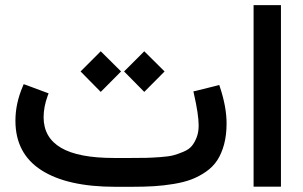

<svg xmlns="http://www.w3.org/2000/svg" viewBox="-20 -718 1164 738"><path d="M486.1 0H423.2Q238.3 0 138.8 -64Q39.3 -128 39.3 -253.9Q39.3 -320.4 67.5 -385.9L71 -394.5L80.1 -391.4L157.2 -362.7L166.8 -359.2L163.2 -349.6Q147.6 -307.3 147.6 -266.5Q148.1 -188.9 214.6 -149.9Q281.1 -110.8 418.1 -110.8H482.6Q521.4 -110.8 542.3 -111.3Q563.2 -111.8 595.7 -114.1Q628.2 -116.4 645.6 -120.9Q663 -125.4 684.6 -134.5Q706.3 -143.6 717.1 -156.7Q728 -169.8 735.8 -189.7Q743.6 -209.6 743.6 -235.8Q743.6 -277.6 725.4 -357.2L723.4 -366.8L733 -368.8L813.6 -388.9L822.7 -391.4L825.7 -382.4Q850.9 -306.8 850.9 -243.3Q850.9 -198.5 841.3 -163Q831.7 -127.5 815.1 -102Q798.5 -76.6 772 -58.2Q745.6 -39.8 716.6 -28.7Q687.7 -17.6 648.4 -11.1Q609.1 -4.5 571.5 -2.3Q534 0 486.1 0ZM460.5 -446.9 531 -517.4 534.5 -520.9 538 -517.4 609.1 -446.9 612.6 -443.3 609.1 -439.8 538 -368.3 534.5 -364.7 531 -368.3 460.5 -439.8 456.9 -443.3ZM293.2 -446.9 363.7 -517.4 367.3 -520.9 370.8 -517.4 441.8 -446.9 445.3 -443.3 441.8 -439.8 370.8 -368.3 367.3 -364.7 363.7 -368.3 293.2 -439.8 289.7 -443.3Z M964.7 -698.2H1049.9H1059.9V-688.2V-10.6V-0.5H1049.9H964.7H954.7V-10.6V-688.2V-698.2Z"/></svg>

Font: Vazir FD Medium
Style: Regular
Weight: 500
Foundry: DejaVu fonts team - Redesigned by Saber Rastikerdar
Version: Version 21.10;October 20, 2019;FontCreator 12.0.0.2547 64-bi